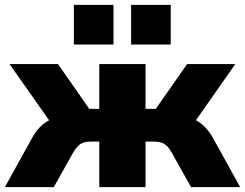

<svg xmlns="http://www.w3.org/2000/svg" viewBox="-21 -765 1002 785"><path d="M-1 0 112 -204Q126 -229 143.5 -246.5Q161 -264 183 -275Q205 -286 233 -289L206 -236L18 -503H216L344 -320H385V-503H574V-320H616L744 -503H941L754 -236L726 -289Q755 -286 777 -275Q799 -264 816.5 -246Q834 -228 848 -204L961 0H760L680 -143Q671 -159 661 -168.5Q651 -178 639 -182Q627 -186 611 -186H574V0H385V-186H348Q333 -186 320.5 -182Q308 -178 298.5 -168.5Q289 -159 279 -143L199 0ZM515 -583V-745H677V-583ZM281 -583V-745H443V-583Z"/></svg>

Font: Nunito Sans 8pt Black
Style: Regular
Weight: 900
Version: Version 3.101;gftools[0.9.27]